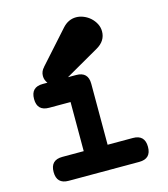

<svg xmlns="http://www.w3.org/2000/svg" viewBox="-114 -816 831 951"><g transform="rotate(-15 301.0 -340.5)"><path d="M294.9 -694.3Q324.7 -727.1 364.7 -727.1Q383.8 -727.1 402.8 -719.2Q421.9 -711.4 437 -697.8Q452.1 -684.1 461.7 -665.8Q471.2 -647.5 471.2 -626.5Q471.2 -578.1 423.3 -550.3L249.5 -450.7H291.5Q352.5 -450.7 352.5 -389.6V-76.7H481.9Q543 -76.7 543 -15.1Q543 45.9 481.9 45.9H120.1Q59.1 45.9 59.1 -15.1Q59.1 -76.7 120.1 -76.7H230V-328.6H120.1Q59.1 -328.6 59.1 -389.6Q59.1 -450.7 120.1 -450.7H144Q138.2 -458.5 134.5 -467.8Q130.9 -477.1 130.9 -488.3Q130.9 -512.7 148.9 -530.8L147.5 -529.8Z"/></g></svg>

Font: Erica Type
Style: Bold
Weight: 700
Designer: Peter Wiegel
Foundry: Peter Wiegel
Version: Version 1.000 2010 initial release